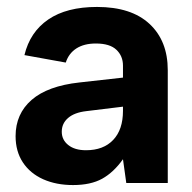

<svg xmlns="http://www.w3.org/2000/svg" viewBox="-20 -527 553 553"><path d="M24.9 -135Q24.9 -199 71.1 -239.3Q117.4 -279.5 208.9 -289.5L334.2 -303.5V-337.9Q334.2 -365.8 315.2 -383.7Q296.3 -401.7 256 -401.7Q222.2 -401.7 200 -387.5Q177.9 -373.2 169.4 -346.8L50.4 -368.3Q66.4 -434.9 119.1 -470.9Q171.9 -507 259.5 -507Q358.1 -507 410.6 -458.2Q463.2 -409.4 463.2 -324.8V0H343.7L334.2 -68.4Q307.1 -30.4 274.2 -12.2Q241.2 6 190.3 6Q141.9 6 104.4 -10.7Q66.9 -27.5 45.9 -59.2Q24.9 -91 24.9 -135ZM334.2 -207.9V-219.8L228.5 -206.9Q194.2 -202.9 176.1 -187.2Q157.9 -171.5 157.9 -147.6Q157.9 -124.2 176.6 -109.3Q195.3 -94.3 227.7 -94.3Q277.9 -94.3 306 -124Q334.2 -153.6 334.2 -207.9Z"/></svg>

Font: AF Albert Sans Medium
Style: Regular
Weight: 500
Designer: Andreas Rasmussen
Foundry: a.Foundry
Version: Version 1.300;Glyphs 3.2 (3231)